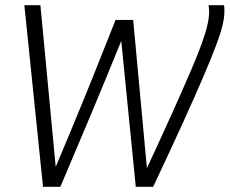

<svg xmlns="http://www.w3.org/2000/svg" viewBox="-20 -720 886 741"><path d="M571 1H504L448 -562Q392 -424 333 -283Q274 -142 213 1H146L74 -700H136L195 -76Q224 -145 253.5 -215.5Q283 -286 312 -357.5Q341 -429 369.5 -501Q398 -573 426 -643H494L547 -71Q607 -200 648.5 -292.5Q690 -385 717 -448Q744 -511 759 -553Q774 -595 780.5 -623.5Q787 -652 787 -674Q787 -682 786.5 -687.5Q786 -693 785 -700H844Q846 -694 846 -687.5Q846 -681 846 -674Q846 -653 839 -623Q832 -593 814 -545Q796 -497 765 -424.5Q734 -352 686.5 -247.5Q639 -143 571 1Z"/></svg>

Font: Georama Light
Style: Italic
Weight: 300
Italic angle: -9°
Designer: Jean-Baptiste Levee
Foundry: Production Type
Version: Version 1.001